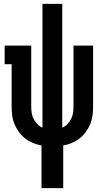

<svg xmlns="http://www.w3.org/2000/svg" viewBox="-20 -755 540 990"><path d="M194 215V-5Q171 -9 149.5 -18Q128 -27 110 -41Q92 -55 78 -74Q64 -93 55 -114.5Q46 -136 43 -159Q40 -182 40 -205V-424H4V-520H141V-205Q141 -189 143.5 -172.5Q146 -156 153.5 -141.5Q161 -127 172.5 -115Q184 -103 199 -97V-735H301V-97Q316 -103 327.5 -115Q339 -127 346.5 -141.5Q354 -156 356.5 -172.5Q359 -189 359 -205V-520H460V-205Q460 -182 457 -159Q454 -136 445 -114.5Q436 -93 422 -74Q408 -55 390 -41Q372 -27 350.5 -18Q329 -9 306 -5V215Z"/></svg>

Font: Iosevka Curly Slab
Style: Bold
Weight: 700
Monospace: yes
Designer: Belleve Invis
Foundry: Belleve Invis
Version: Version 22.1.2; ttfautohint (v1.8.4)